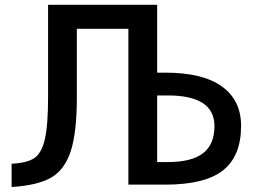

<svg xmlns="http://www.w3.org/2000/svg" viewBox="-20 -751 1040 782"><path d="M620.1 -90.8H661.1Q760.7 -90.8 807.1 -127Q853.5 -163.1 853.5 -237.3Q853.5 -362.3 663.1 -362.3H620.1ZM175.8 -355.5V-731.4H620.1V-455.1H653.3Q805.7 -455.1 883.8 -398.9Q961.9 -342.8 961.9 -238.3Q961.9 -115.2 888.2 -57.1Q814.5 1 653.3 1H616.2H502.9V-633.8H293V-355.5Q293 -212.9 268.6 -136.7Q244.1 -60.5 189.5 -28.3Q134.8 3.9 27.3 10.7V-84Q92.8 -87.9 121.1 -107.9Q149.4 -127.9 162.6 -183.6Q175.8 -239.3 175.8 -355.5Z"/></svg>

Font: Gen Shin Gothic Monospace Medium
Style: Regular
Weight: 500
Designer: [Source Han Sans]
Ryoko NISHIZUKA  (kana & ideographs); Paul D. Hunt (Latin, Greek & Cyrillic); Wenlong ZHANG  (bopomofo
Version: Version 1.002.20150607